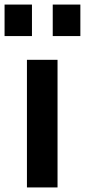

<svg xmlns="http://www.w3.org/2000/svg" viewBox="-38 -821 372 841"><path d="M0 0ZM80 -559H214V0H80ZM193 -801H314V-663H193ZM-18 -801H102V-663H-18Z"/></svg>

Font: Biryani
Style: Bold
Weight: 700
Designer: Dan Reynolds and Mathieu Reguer
Foundry: Dan Reynolds and Mathieu Reguer
Version: Version 1.004; ttfautohint (v1.1) -l 5 -r 5 -G 72 -x 0 -D la